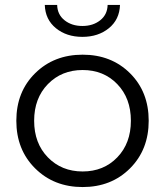

<svg xmlns="http://www.w3.org/2000/svg" viewBox="-20 -751 667 776"><path d="M505.5 -70.5Q430 5 314 5Q198 5 122 -70.5Q46 -146 46 -263Q46 -380 122 -455Q198 -530 314 -530Q430 -530 505.5 -455Q581 -380 581 -263Q581 -146 505.5 -70.5ZM173.5 -411Q118 -354 118 -263Q118 -172 173.5 -115Q229 -58 314 -58Q399 -58 454 -115Q509 -172 509 -263Q509 -354 454 -411Q399 -468 314 -468Q229 -468 173.5 -411ZM161 -731H211Q212 -692 241 -669Q270 -646 313 -646Q356 -646 385 -669Q414 -692 415 -731H465Q463 -672 420 -637Q377 -602 313 -602Q249 -602 206 -637Q163 -672 161 -731Z"/></svg>

Font: Belfius21
Style: Regular
Weight: 400
Designer: Montserrat's base design by Julieta Ulanovsky, modified by Coast SPRL for Belfius Bank NV.
Foundry: Montserrat's base design by Julieta Ulanovsky, modified by Coast SPRL for Belfius Bank NV.
Version: Version 2.000;FEAKit 1.0